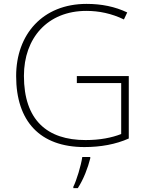

<svg xmlns="http://www.w3.org/2000/svg" viewBox="-20 -746 762 987"><path d="M375 -355V-319H603V-57C554 -38 494 -26 420 -26C222 -26 103 -129 103 -356C103 -550 224 -690 424 -690C488 -690 553 -677 617 -646L634 -682C571 -712 502 -726 425 -726C199 -726 63 -569 63 -355C63 -123 185 10 414 10C497 10 575 -4 642 -34V-355ZM444 68V61H403C397 104 373 183 357 214V221H380C410 175 432 116 444 68Z"/></svg>

Font: Noto Sans Gurmukhi ExtraLight
Style: Regular
Weight: 200
Designer: Jelle Bosma - Monotype Design Team
Foundry: Monotype Imaging Inc.
Version: Version 2.004